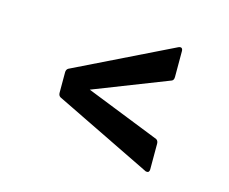

<svg xmlns="http://www.w3.org/2000/svg" viewBox="-56 -522 532 447"><g transform="rotate(15 210.0 -298.0)"><path d="M326 -148 90 -263Q85 -266 85 -273V-322Q85 -329 90 -332L325 -447Q330 -449 332.5 -447Q335 -445 335 -440V-378Q335 -370 330 -368L151 -298L330 -227Q335 -224 335 -217V-155Q335 -151 333 -149Q331 -147 326 -148Z"/></g></svg>

Font: Sofia Sans Extra Condensed
Style: Regular
Weight: 400
Designer: Botio Nikoltchev, Ani Petrova
Foundry: lettersoup
Version: Version 4.101